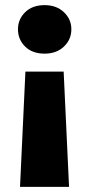

<svg xmlns="http://www.w3.org/2000/svg" viewBox="-20 -593 347 748"><path d="M154 -573Q200 -573 229 -545.5Q258 -518 258 -479Q258 -439 229 -411.5Q200 -384 154 -384Q106 -384 78 -411.5Q50 -439 50 -479Q50 -518 78 -545.5Q106 -573 154 -573ZM58 135 79 -314H228L249 135Z"/></svg>

Font: Albert Sans Black
Style: Regular
Weight: 900
Designer: Andreas Rasmussen
Foundry: a.Foundry
Version: Version 1.025